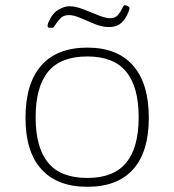

<svg xmlns="http://www.w3.org/2000/svg" viewBox="-20 -712 670 738"><path d="M316 6Q200 6 139 -61.5Q78 -129 78 -259Q78 -391 138.5 -460Q199 -529 316 -529Q431 -529 491.5 -460Q552 -391 552 -259Q552 -129 492 -61.5Q432 6 316 6ZM316 -28Q417 -28 465 -86.5Q513 -145 513 -261Q513 -378 465 -436.5Q417 -495 316 -495Q213 -495 165 -436.5Q117 -378 117 -261Q117 -145 165 -86.5Q213 -28 316 -28ZM182 -605Q176 -605 169.5 -605.5Q163 -606 163 -612Q163 -619 166 -626Q182 -662 205 -675Q228 -688 246 -688Q270 -688 300 -676.5Q330 -665 357.5 -653.5Q385 -642 404 -642Q423 -642 433.5 -654.5Q444 -667 449.5 -679.5Q455 -692 459 -692Q465 -692 471.5 -688.5Q478 -685 478 -682Q478 -679 476 -672.5Q474 -666 468 -653Q456 -630 440 -619Q424 -608 399 -608Q373 -608 344.5 -619.5Q316 -631 290 -642.5Q264 -654 245 -654Q224 -654 212 -641.5Q200 -629 193 -617Q186 -605 182 -605Z"/></svg>

Font: Asap Semi Expanded Thin
Style: Regular
Weight: 100
Width: 6
Designer: Pablo Cosgaya
Foundry: Omnibus-Type
Version: Version 3.001; ttfautohint (v1.8.4.7-5d5b)